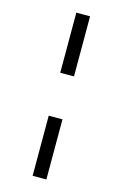

<svg xmlns="http://www.w3.org/2000/svg" viewBox="-121 -721 576 900"><g transform="rotate(15 166.5 -271.0)"><path d="M133.3 -375H200V-666.7H133.3ZM133.3 125H200V-166.7H133.3Z"/></g></svg>

Font: Afacad
Style: Regular
Weight: 400
Designer: Kristian Moeller
Foundry: Dicotype
Version: Version 1.000